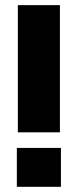

<svg xmlns="http://www.w3.org/2000/svg" viewBox="-20 -720 300 740"><path d="M44.9 -149.9H214.8V0H44.9ZM48.8 -210V-700.2H210.9V-210Z"/></svg>

Font: TASA Explorer
Style: Regular
Weight: 900
Designer: Weizhong Zhang
Foundry: Local Remote
Version: Version 1.000;Glyphs 3.1.2 (3151)